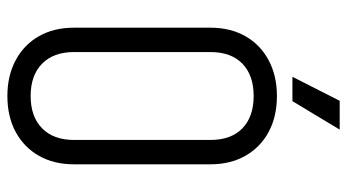

<svg xmlns="http://www.w3.org/2000/svg" viewBox="-230 -695 940 520"><g transform="rotate(90 240.0 -435.0)"><path d="M359 -164V-536H425V-164ZM55 -164V-536H121V-164ZM425 -535H359Q359 -591 327.5 -621.5Q296 -652 240 -652V-715Q296 -715 337.5 -692.5Q379 -670 402 -629.5Q425 -589 425 -535ZM55 -535Q55 -589 78 -629.5Q101 -670 143 -692.5Q185 -715 240 -715V-652Q184 -652 152.5 -621.5Q121 -591 121 -535ZM425 -165Q425 -111 402 -70.5Q379 -30 337.5 -7.5Q296 15 240 15V-48Q296 -48 327.5 -79Q359 -110 359 -165ZM55 -165H121Q121 -110 152.5 -79Q184 -48 240 -48V15Q185 15 143 -7.5Q101 -30 78 -70.5Q55 -111 55 -165ZM254 -757H188L253 -885H331Z"/></g></svg>

Font: Akshar Light
Style: Regular
Weight: 300
Designer: Tall Chai
Foundry: Tall Chai
Version: Version 1.100